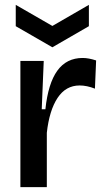

<svg xmlns="http://www.w3.org/2000/svg" viewBox="-20 -771 432 791"><path d="M44.9 -751 195.8 -664.1 346.2 -751V-663.1L195.8 -576.2L44.9 -663.1ZM64 0V-266.1V-520H160.2L151.9 -320.8H167Q178.2 -427.2 216.1 -479.7Q253.9 -532.2 320.8 -532.2Q344.7 -532.2 376 -522L371.1 -405.8Q337.9 -418.9 308.1 -418.9Q251 -418.9 217 -367.4Q183.1 -315.9 172.9 -224.1V0Z"/></svg>

Font: Bricolage Grotesque Medium
Style: Regular
Weight: 500
Designer: Mathieu Triay
Foundry: Atelier Triay
Version: Version 1.000;gftools[0.9.30]